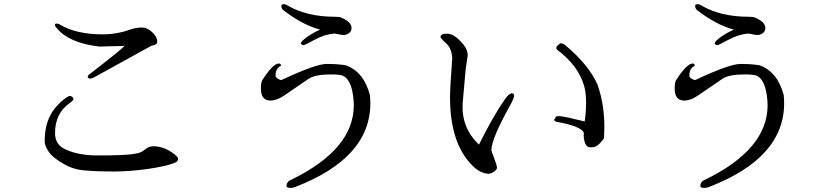

<svg xmlns="http://www.w3.org/2000/svg" viewBox="-20 -844 4040 928"><path d="M582 -622Q558 -598 474 -533L412 -485Q404 -479 404 -475Q404 -464 418 -464Q424 -464 442 -474L712 -623Q740 -627 740 -642Q740 -666 716 -688Q693 -711 665 -711Q638 -711 612 -702Q546 -678 476 -678Q350 -678 272 -724Q263 -730 254 -730Q245 -730 245 -724Q245 -718 256 -706Q315 -636 460 -619Q529 -620 582 -622ZM431 -93Q340 -97 285 -128Q246 -151 246 -201Q246 -296 317 -346Q335 -359 335 -365Q335 -370 330 -375Q325 -380 318 -380Q311 -380 300 -372Q245 -332 221 -282Q196 -232 196 -161Q196 -140 215 -111Q234 -83 284 -54Q333 -24 392 -20Q451 -15 527 -15Q603 -15 692 -27Q781 -40 822 -56Q841 -63 841 -76Q841 -85 820 -101Q772 -137 721 -137H720Q703 -137 690 -128Q677 -118 666 -111Q637 -94 505 -93Z M1340 -457Q1322 -460 1312 -474Q1312 -477 1312 -480Q1312 -514 1338 -526Q1338 -537 1328 -537Q1300 -537 1250 -460Q1241 -450 1241 -416Q1241 -358 1287 -358Q1318 -358 1353 -382Q1440 -441 1470 -462Q1501 -484 1574 -484Q1597 -485 1622 -482Q1675 -475 1687 -378Q1690 -355 1690 -335Q1690 -123 1389 24Q1365 33 1365 55Q1365 64 1382 64Q1393 65 1406 60Q1770 -80 1770 -345Q1770 -365 1768 -384Q1738 -499 1649 -529Q1609 -535 1559 -535Q1506 -535 1340 -457ZM1651 -676Q1679 -685 1679 -708Q1679 -730 1654 -746Q1630 -761 1618 -762Q1606 -763 1598 -763Q1463 -763 1369 -818Q1356 -827 1343 -822Q1340 -821 1340 -814Q1339 -806 1348 -796Q1442 -723 1527 -701Q1473 -676 1445 -650Q1436 -642 1434 -635Q1436 -626 1449 -626Q1453 -626 1501 -652Q1549 -678 1597 -682Q1630 -675 1639 -675Q1648 -675 1651 -676Z M2240 -572Q2243 -600 2219 -630Q2177 -680 2144 -681Q2110 -682 2109 -666Q2109 -659 2137 -634Q2164 -609 2166 -560L2165 -551L2157 -431Q2141 -160 2268 -39Q2302 -7 2340 -4Q2355 -5 2369 -15Q2383 -25 2382 -36Q2381 -46 2368 -81L2355 -116V-118Q2356 -174 2443 -330Q2464 -368 2465 -380Q2466 -392 2454 -393Q2441 -393 2421 -365Q2365 -286 2295 -145Q2210 -226 2216 -343Q2217 -353 2231 -511ZM2837 -132Q2859 -130 2878 -150Q2900 -174 2900 -178V-192Q2907 -324 2868 -435Q2826 -530 2714 -624Q2703 -634 2691 -635Q2687 -635 2677 -626Q2669 -619 2669 -613Q2668 -607 2676 -601Q2773 -528 2802 -433Q2819 -380 2809 -279L2806 -257Q2718 -279 2691 -282Q2665 -285 2664 -275Q2663 -266 2657 -267L2658 -265Q2660 -257 2675 -254L2698 -250Q2806 -226 2802 -195Q2802 -193 2801 -190Q2804 -135 2830 -132Z M3340 -457Q3322 -460 3312 -474Q3312 -477 3312 -480Q3312 -514 3338 -526Q3338 -537 3328 -537Q3300 -537 3250 -460Q3241 -450 3241 -416Q3241 -358 3287 -358Q3318 -358 3353 -382Q3440 -441 3470 -462Q3501 -484 3574 -484Q3597 -485 3622 -482Q3675 -475 3687 -378Q3690 -355 3690 -335Q3690 -123 3389 24Q3365 33 3365 55Q3365 64 3382 64Q3393 65 3406 60Q3770 -80 3770 -345Q3770 -365 3768 -384Q3738 -499 3649 -529Q3609 -535 3559 -535Q3506 -535 3340 -457ZM3651 -676Q3679 -685 3679 -708Q3679 -730 3654 -746Q3630 -761 3618 -762Q3606 -763 3598 -763Q3463 -763 3369 -818Q3356 -827 3343 -822Q3340 -821 3340 -814Q3339 -806 3348 -796Q3442 -723 3527 -701Q3473 -676 3445 -650Q3436 -642 3434 -635Q3436 -626 3449 -626Q3453 -626 3501 -652Q3549 -678 3597 -682Q3630 -675 3639 -675Q3648 -675 3651 -676Z"/></svg>

Font: Sawarabi Mincho
Style: Regular
Weight: 400
Version: Version 1.082; ttfautohint (v1.8.4.7-5d5b)